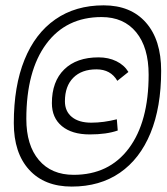

<svg xmlns="http://www.w3.org/2000/svg" viewBox="-20 -706 626 719"><path d="M248.5 -7.3Q146.5 -7.3 89.1 -70.3Q31.7 -133.3 31.7 -245.1Q31.7 -383.8 71.8 -482.4Q111.8 -581.1 187.3 -633.5Q262.7 -686 368.2 -686Q469.7 -686 526.6 -621.3Q583.5 -556.6 583.5 -440.9Q583.5 -304.7 543.7 -207.8Q503.9 -110.8 429 -59.1Q354 -7.3 248.5 -7.3ZM255.9 -51.3Q388.2 -51.3 462.4 -150.4Q536.6 -249.5 536.6 -426.3Q536.6 -528.3 490 -585.2Q443.4 -642.1 360.4 -642.1Q227.5 -642.1 153.1 -541.3Q78.6 -440.4 78.6 -260.7Q78.6 -162.1 125.5 -106.7Q172.4 -51.3 255.9 -51.3ZM315.9 -202.6Q249.5 -202.6 211.9 -233.6Q174.3 -264.6 174.3 -319.8Q174.3 -400.9 220.5 -446Q266.6 -491.2 349.1 -491.2Q386.2 -491.2 415.8 -476.8Q445.3 -462.4 460.9 -436.5L419.4 -403.3Q394.5 -446.3 341.3 -446.3Q285.6 -446.3 254.4 -414.8Q223.1 -383.3 223.1 -326.7Q223.1 -289.1 249.3 -267.8Q275.4 -246.6 321.8 -246.6Q367.7 -246.6 417.5 -259.3L420.9 -217.3Q379.4 -202.6 315.9 -202.6Z"/></svg>

Font: Cascadia Mono PL ExtraLight
Style: Italic
Weight: 200
Italic angle: -10°
Monospace: yes
Designer: Aaron Bell
Foundry: Saja Typeworks
Version: Version 2404.023; ttfautohint (v1.8.4)